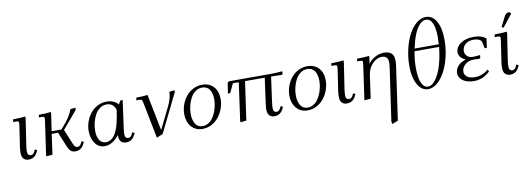

<svg xmlns="http://www.w3.org/2000/svg" viewBox="-73 -1232 5567 2021"><g transform="rotate(-10 2710.5 -221.5)"><path d="M58.1 -411.1 63 -439Q131.8 -439 194.8 -445.8L192.9 -418L150.9 -141.1Q146 -104.5 146 -82Q146 -35.2 183.1 -35.2Q207 -35.2 222.2 -64.9L232.9 -86.9L255.9 -76.2L245.1 -54.2Q227.1 -19 203.4 -6.1Q179.7 6.8 149.9 6.8Q117.2 6.8 97.7 -14.2Q78.1 -35.2 78.1 -78.1Q78.1 -107.9 83 -141.1L116.2 -363.8Q119.1 -380.9 119.1 -391.1Q119.1 -402.8 112.8 -407Q106.4 -411.1 88.9 -411.1Z M333 -411.1 337.9 -439Q404.8 -439 467.8 -445.8L465.8 -418L439.9 -245.1H544.9L596.7 -306.2Q650.9 -370.6 674.8 -439.9L730 -445.8L728 -421.9L570.8 -235.8L631.8 -86.9Q644 -57.6 654.1 -46.4Q664.1 -35.2 682.1 -35.2Q705.6 -35.2 720.7 -64.9L731.9 -86.9L754.9 -76.2L744.1 -54.2Q726.1 -19 702.4 -6.1Q678.7 6.8 648.9 6.8Q622.6 6.8 603.8 -7.8Q585 -22.5 570.8 -56.2L503.9 -217.8H436L405.8 0L338.9 4.9L340.8 -20L390.1 -363.8Q393.1 -380.9 393.1 -391.1Q393.1 -402.8 386.7 -407Q380.4 -411.1 362.8 -411.1Z M824.2 -178.2Q824.2 -231 842 -280.8Q859.9 -330.6 890.9 -368.4Q921.9 -406.2 966.8 -429.2Q1011.7 -452.1 1062.5 -452.1Q1138.7 -452.1 1186.5 -400.9L1209.5 -439H1233.4L1192.4 -141.1Q1187.5 -104.5 1187.5 -82Q1187.5 -35.2 1224.6 -35.2Q1248.5 -35.2 1263.7 -64.9L1274.4 -86.9L1297.4 -76.2L1286.6 -54.2Q1268.6 -19 1244.9 -6.1Q1221.2 6.8 1191.4 6.8Q1158.7 6.8 1139.2 -13.9Q1119.6 -34.7 1119.6 -76.2V-85Q1048.3 6.8 963.4 6.8Q901.9 6.8 863 -46.1Q824.2 -99.1 824.2 -178.2ZM891.6 -169.9Q891.6 -108.4 915.5 -70.3Q939.5 -32.2 984.4 -32.2Q1007.8 -32.2 1028.1 -42.2Q1048.3 -52.2 1063.5 -68.6Q1078.6 -85 1091.6 -110.1Q1104.5 -135.3 1113.5 -160.9Q1122.6 -186.5 1130.4 -220.7Q1138.2 -254.9 1143.3 -283.4Q1148.4 -312 1153.3 -348.1Q1130.4 -422.9 1057.6 -422.9Q1018.6 -422.9 986.1 -399.7Q953.6 -376.5 933.6 -339.4Q913.6 -302.2 902.6 -258.3Q891.6 -214.4 891.6 -169.9Z M1374.5 -411.1 1379.4 -439Q1440.4 -439 1500.5 -445.8L1577.6 -57.1L1692.4 -291Q1708.5 -323.2 1717.5 -353Q1726.6 -382.8 1729 -398.9Q1731.4 -415 1733.4 -439.9L1788.6 -445.8L1786.6 -421.9L1585.4 -13.2L1519.5 14.2L1443.4 -371.1Q1438.5 -396 1432.4 -403.6Q1426.3 -411.1 1405.3 -411.1Z M1845.7 -178.2Q1845.7 -231 1863.5 -280.8Q1881.3 -330.6 1912.4 -368.4Q1943.4 -406.2 1988.3 -429.2Q2033.2 -452.1 2084 -452.1Q2161.6 -452.1 2206.3 -402.8Q2251 -353.5 2251 -272Q2251 -219.2 2232.7 -168.9Q2214.4 -118.7 2183.1 -79.6Q2151.9 -40.5 2106.7 -16.8Q2061.5 6.8 2010.7 6.8Q1935.1 6.8 1890.4 -45.7Q1845.7 -98.1 1845.7 -178.2ZM1913.1 -169.9Q1913.1 -105.5 1938.7 -63.7Q1964.4 -22 2016.1 -22Q2047.9 -22 2075.7 -38.3Q2103.5 -54.7 2122.8 -81.3Q2142.1 -107.9 2156.2 -141.8Q2170.4 -175.8 2177.2 -211.2Q2184.1 -246.6 2184.1 -279.8Q2184.1 -344.7 2158 -383.8Q2131.8 -422.9 2079.1 -422.9Q2040 -422.9 2007.6 -399.7Q1975.1 -376.5 1955.1 -339.4Q1935.1 -302.2 1924.1 -258.3Q1913.1 -214.4 1913.1 -169.9Z M2336.9 -314 2351.1 -411.1Q2353.5 -427.2 2359.4 -433.1Q2365.2 -439 2381.8 -439H2818.8Q2875 -439 2939.9 -445.8L2939 -418L2937 -411.1L2911.6 -408.2Q2884.8 -411.1 2842.8 -411.1H2814.9L2777.8 -141.1Q2772.9 -104.5 2772.9 -82Q2772.9 -35.2 2810.1 -35.2Q2833.5 -35.2 2848.6 -64.9L2859.9 -86.9L2882.8 -76.2L2872.1 -54.2Q2854 -19 2830.3 -6.1Q2806.6 6.8 2776.9 6.8Q2744.1 6.8 2724.4 -14.2Q2704.6 -35.2 2704.6 -78.1Q2704.6 -104.5 2710 -141.1L2747.1 -411.1H2536.6L2478 0L2412.6 6.8L2415 -19L2469.7 -411.1H2406.7L2360.8 -314Z M2969.2 -178.2Q2969.2 -231 2987.1 -280.8Q3004.9 -330.6 3035.9 -368.4Q3066.9 -406.2 3111.8 -429.2Q3156.7 -452.1 3207.5 -452.1Q3285.2 -452.1 3329.8 -402.8Q3374.5 -353.5 3374.5 -272Q3374.5 -219.2 3356.2 -168.9Q3337.9 -118.7 3306.6 -79.6Q3275.4 -40.5 3230.2 -16.8Q3185.1 6.8 3134.3 6.8Q3058.6 6.8 3013.9 -45.7Q2969.2 -98.1 2969.2 -178.2ZM3036.6 -169.9Q3036.6 -105.5 3062.3 -63.7Q3087.9 -22 3139.6 -22Q3171.4 -22 3199.2 -38.3Q3227.1 -54.7 3246.3 -81.3Q3265.6 -107.9 3279.8 -141.8Q3293.9 -175.8 3300.8 -211.2Q3307.6 -246.6 3307.6 -279.8Q3307.6 -344.7 3281.5 -383.8Q3255.4 -422.9 3202.6 -422.9Q3163.6 -422.9 3131.1 -399.7Q3098.6 -376.5 3078.6 -339.4Q3058.6 -302.2 3047.6 -258.3Q3036.6 -214.4 3036.6 -169.9Z M3459.5 -411.1 3464.4 -439Q3533.2 -439 3596.2 -445.8L3594.2 -418L3552.2 -141.1Q3547.4 -104.5 3547.4 -82Q3547.4 -35.2 3584.5 -35.2Q3608.4 -35.2 3623.5 -64.9L3634.3 -86.9L3657.2 -76.2L3646.5 -54.2Q3628.4 -19 3604.7 -6.1Q3581.1 6.8 3551.3 6.8Q3518.6 6.8 3499 -14.2Q3479.5 -35.2 3479.5 -78.1Q3479.5 -107.9 3484.4 -141.1L3517.6 -363.8Q3520.5 -380.9 3520.5 -391.1Q3520.5 -402.8 3514.2 -407Q3507.8 -411.1 3490.2 -411.1Z M3734.4 -411.1 3739.3 -439Q3806.2 -439 3869.1 -445.8L3867.2 -418L3858.4 -363.8Q3888.7 -404.8 3934.8 -428.5Q3981 -452.1 4027.3 -452.1Q4080.1 -452.1 4107.2 -427.5Q4134.3 -402.8 4134.3 -345.2Q4134.3 -320.3 4130.4 -294.9L4048.3 277.8L3985.4 303.2L3979.5 274.9L4061 -290Q4065.4 -324.2 4065.4 -334Q4065.4 -358.9 4059.6 -375.5Q4053.7 -392.1 4042.7 -399.9Q4031.7 -407.7 4021 -410.4Q4010.3 -413.1 3996.1 -413.1Q3945.3 -413.1 3898.7 -366Q3852.1 -318.8 3841.3 -244.1L3807.1 0L3740.2 6.8L3742.2 -17.1L3791.5 -363.8Q3794.4 -380.9 3794.4 -391.1Q3794.4 -402.8 3788.1 -407Q3781.7 -411.1 3764.2 -411.1Z M4267.1 -265.1Q4267.1 -359.9 4288.1 -448.5Q4309.1 -537.1 4344 -602.3Q4378.9 -667.5 4426.5 -706.8Q4474.1 -746.1 4525.4 -746.1Q4598.6 -746.1 4639.4 -672.6Q4680.2 -599.1 4680.2 -476.1Q4680.2 -352.1 4644.5 -240.2Q4608.9 -128.4 4548.6 -60.8Q4488.3 6.8 4420.4 6.8Q4374 6.8 4338.9 -28.8Q4303.7 -64.5 4285.4 -125.7Q4267.1 -187 4267.1 -265.1ZM4331.1 -234.9Q4331.1 -173.8 4340.1 -127Q4349.1 -80.1 4370.4 -50Q4391.6 -20 4423.3 -20Q4469.2 -20 4509.5 -76.9Q4549.8 -133.8 4575.2 -221.7Q4600.6 -309.6 4610.4 -411.1H4348.1Q4331.1 -322.8 4331.1 -234.9ZM4354 -439H4612.3Q4615.2 -475.1 4615.2 -512.2Q4615.2 -608.4 4592.5 -662.6Q4569.8 -716.8 4522.5 -716.8Q4485.4 -716.8 4452.1 -679.9Q4418.9 -643.1 4394.8 -581.5Q4370.6 -520 4354 -439Z M4749 -105Q4749 -150.4 4781 -183.6Q4813 -216.8 4863.8 -231.9Q4829.6 -246.1 4810.8 -269.5Q4792 -293 4792 -321.8Q4792 -376 4846.2 -414.1Q4900.4 -452.1 4985.8 -452.1Q5070.3 -452.1 5117.7 -412.1L5104 -314H5080.6L5064.9 -390.1Q5042 -422.9 4981 -422.9Q4922.4 -422.9 4890.6 -393.1Q4858.9 -363.3 4858.9 -323.2Q4858.9 -291 4881.6 -268.6Q4904.3 -246.1 4941.9 -246.1Q4975.6 -246.1 5020 -252L5017.6 -224.1L5016.6 -216.8L4991.7 -213.9Q4966.3 -216.8 4948.7 -216.8Q4889.6 -216.8 4853.3 -184.1Q4816.9 -151.4 4816.9 -108.9Q4816.9 -76.2 4845 -54.2Q4873 -32.2 4927.7 -32.2Q5009.3 -32.2 5069.8 -86.9L5084 -66.9Q5011.2 6.8 4912.6 6.8Q4838.4 6.8 4793.7 -25.1Q4749 -57.1 4749 -105Z M5204.6 -411.1 5209.5 -439Q5278.3 -439 5341.3 -445.8L5339.4 -418L5297.4 -141.1Q5292.5 -104.5 5292.5 -82Q5292.5 -35.2 5329.6 -35.2Q5353.5 -35.2 5368.7 -64.9L5379.4 -86.9L5402.3 -76.2L5391.6 -54.2Q5373.5 -19 5349.9 -6.1Q5326.2 6.8 5296.4 6.8Q5263.7 6.8 5244.1 -14.2Q5224.6 -35.2 5224.6 -78.1Q5224.6 -107.9 5229.5 -141.1L5262.7 -363.8Q5265.6 -380.9 5265.6 -391.1Q5265.6 -402.8 5259.3 -407Q5252.9 -411.1 5235.4 -411.1ZM5294.4 -502 5340.3 -594.2Q5354 -621.1 5366 -632.1Q5377.9 -643.1 5393.6 -643.1Q5409.2 -643.1 5418.5 -624L5315.4 -493.2Z"/></g></svg>

Font: Dihjauti
Style: Italic
Weight: 400
Italic angle: -9°
Designer: T. Christopher White
Version: Version 3.0.0